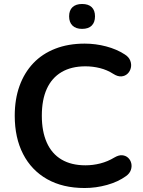

<svg xmlns="http://www.w3.org/2000/svg" viewBox="-20 -934 720 964"><path d="M405 10Q295 10 216.5 -34.5Q138 -79 96 -160.5Q54 -242 54 -353Q54 -436 78 -502.5Q102 -569 147 -616.5Q192 -664 257.5 -689.5Q323 -715 405 -715Q460 -715 513 -701Q566 -687 606 -661Q627 -648 634 -629.5Q641 -611 637 -593.5Q633 -576 620.5 -564Q608 -552 589.5 -550.5Q571 -549 549 -563Q518 -583 482 -592Q446 -601 409 -601Q338 -601 289 -572Q240 -543 215 -488Q190 -433 190 -353Q190 -274 215 -218Q240 -162 289 -133Q338 -104 409 -104Q447 -104 484 -113.5Q521 -123 554 -143Q576 -156 593.5 -154.5Q611 -153 623 -142Q635 -131 639 -114.5Q643 -98 637 -80.5Q631 -63 613 -50Q573 -21 517.5 -5.5Q462 10 405 10ZM392 -789Q361 -789 344 -805.5Q327 -822 327 -852Q327 -882 344 -898Q361 -914 392 -914Q424 -914 440.5 -898Q457 -882 457 -852Q457 -822 440.5 -805.5Q424 -789 392 -789Z"/></svg>

Font: Nunito ExtraLight
Style: Regular
Weight: 200
Designer: Vernon Adams
Foundry: Vernon Adams
Version: Version 3.602